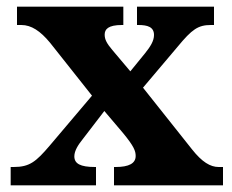

<svg xmlns="http://www.w3.org/2000/svg" viewBox="-20 -556 696 576"><path d="M12 0H268V-55H265C221 -55 203 -65 203 -87C203 -104 215 -122 227 -137L293 -223L349 -157C382 -117 387 -103 387 -88C387 -66 367 -55 327 -55H322V0H649V-55H636C611 -55 586 -70 556 -108L409 -293L513 -416C556 -468 574 -481 613 -481H622V-536H391V-481H395C423 -481 442 -475 442 -451C442 -433 431 -416 415 -396L371 -342L317 -406C300 -426 294 -438 294 -452C294 -468 304 -481 346 -481H350V-536H31V-481H44C74 -481 101 -463 130 -428L256 -269L129 -119C88 -71 69 -55 21 -55H12Z"/></svg>

Font: Noto Serif Hentaigana Bold
Style: Regular
Weight: 700
Designer: Kazuhiro Yamada
Foundry: nipponia
Version: Version 1.000